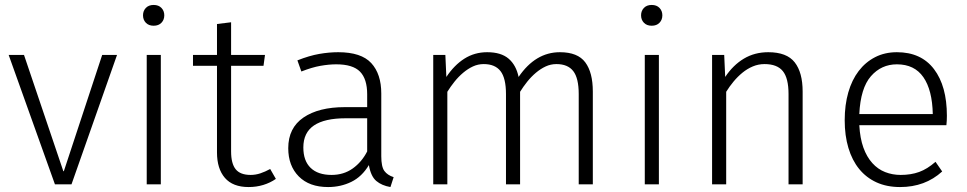

<svg xmlns="http://www.w3.org/2000/svg" viewBox="-20 -745 3907 776"><path d="M77 -523 236 -53H238L393 -523H453L269 0H202L15 -523Z M630 -523V0H573V-523ZM601 -641Q581 -641 569.5 -653Q558 -665 558 -683Q558 -701 569.5 -713Q581 -725 601 -725Q621 -725 632.5 -713Q644 -701 644 -683Q644 -665 632.5 -653Q621 -641 601 -641Z M760 -523H857V-648L914 -655V-523H1051L1045 -479H914V-133Q914 -84 932.5 -61Q951 -38 993 -38Q1013 -38 1032.5 -44.5Q1052 -51 1072 -62L1095 -22Q1072 -6 1044 2.5Q1016 11 985 11Q921 11 889 -26Q857 -63 857 -129V-479H760Z M1471 -78Q1443 -31 1400 -10Q1357 11 1306 11Q1230 11 1187.5 -32Q1145 -75 1145 -146Q1145 -228 1206.5 -270Q1268 -312 1374 -312H1464V-364Q1464 -426 1435 -455.5Q1406 -485 1339 -485Q1310 -485 1275.5 -479Q1241 -473 1198 -456L1182 -501Q1230 -520 1270 -527Q1310 -534 1347 -534Q1440 -534 1480.5 -490Q1521 -446 1521 -367V-114Q1521 -71 1533.5 -54Q1546 -37 1571 -29L1558 11Q1523 5 1501 -13.5Q1479 -32 1471 -77ZM1464 -267H1377Q1292 -267 1249 -238Q1206 -209 1206 -149Q1206 -95 1235.5 -66.5Q1265 -38 1320 -38Q1369 -38 1405.5 -64Q1442 -90 1464 -133Z M2082 0H2025V-365Q2025 -429 2003 -457.5Q1981 -486 1935 -486Q1912 -486 1891.5 -476.5Q1871 -467 1852 -451Q1833 -435 1817 -415Q1801 -395 1788 -374V0H1731V-523H1780L1784 -434Q1816 -482 1857 -508Q1898 -534 1949 -534Q2005 -534 2035.5 -508Q2066 -482 2076 -434Q2144 -534 2243 -534Q2315 -534 2345.5 -493Q2376 -452 2376 -375V0H2319V-365Q2319 -429 2297 -457.5Q2275 -486 2229 -486Q2206 -486 2185.5 -476.5Q2165 -467 2146 -451Q2127 -435 2111 -415Q2095 -395 2082 -374Z M2643 -523V0H2586V-523ZM2614 -641Q2594 -641 2582.5 -653Q2571 -665 2571 -683Q2571 -701 2582.5 -713Q2594 -725 2614 -725Q2634 -725 2645.5 -713Q2657 -701 2657 -683Q2657 -665 2645.5 -653Q2634 -641 2614 -641Z M2911 -434Q2943 -482 2986.5 -508Q3030 -534 3085 -534Q3160 -534 3192 -493Q3224 -452 3224 -375V0H3167V-365Q3167 -429 3144 -457.5Q3121 -486 3070 -486Q3045 -486 3022.5 -476.5Q3000 -467 2980.5 -451Q2961 -435 2944.5 -415Q2928 -395 2915 -374V0H2858V-523H2907Z M3453 -239Q3456 -186 3469.5 -148.5Q3483 -111 3505.5 -86Q3528 -61 3557.5 -49.5Q3587 -38 3620 -38Q3662 -38 3695 -50Q3728 -62 3761 -91L3788 -52Q3719 11 3618 11Q3564 11 3522.5 -8Q3481 -27 3452.5 -62Q3424 -97 3409 -147Q3394 -197 3394 -259Q3394 -321 3408.5 -371.5Q3423 -422 3450.5 -458Q3478 -494 3517 -514Q3556 -534 3605 -534Q3703 -534 3755 -465.5Q3807 -397 3807 -277Q3807 -268 3806.5 -257.5Q3806 -247 3805 -239ZM3605 -485Q3542 -485 3500 -437Q3458 -389 3453 -284H3750Q3748 -381 3712 -433Q3676 -485 3605 -485Z"/></svg>

Font: Jldddboxgfspflltxgxzjzlszac
Style: Regular
Weight: 300
Designer: Carrois Corporate & Edenspiekermann
Foundry: Carrois Corporate GbR & Edenspiekermann AG
Version: Version 2.001